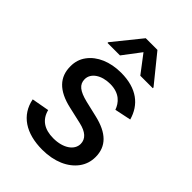

<svg xmlns="http://www.w3.org/2000/svg" viewBox="-225 -868 981 981"><g transform="rotate(45 265.5 -377.5)"><path d="M474.1 -416.2C451 -498.6 387.1 -552.6 272.4 -552.6C192.5 -552.6 127.8 -524.1 92.3 -476.2C74.2 -452.1 65.3 -424 65.7 -392.4C65.3 -315.7 111.9 -264.6 213.1 -241.8L304.7 -220.9C356.9 -209.2 383.2 -185 383.5 -149.1C383.5 -105.1 336.6 -70.3 264.2 -70.3C198.5 -70.3 157.7 -98.4 143.5 -153.8L49 -136.7C67.5 -41.2 146.3 11 265.3 11C351.9 11 419.7 -19.5 457 -69.6C475.5 -94.8 484.7 -123.2 484.7 -155.5C484.7 -232.6 436.4 -280.2 337 -303.3L252.1 -323.2C190.7 -338.4 163.7 -359 163.7 -397.4C163.7 -441.4 210.6 -472.7 273.1 -472.7C341.6 -472.7 372.2 -434.7 385.3 -397.7ZM442.5 -610.8V-616.1L321 -766H236.5L115.4 -616.1V-610.8H205.6L278.8 -707.4L352.3 -610.8Z"/></g></svg>

Font: Inter 465
Style: Regular
Weight: 400
Designer: Rasmus Andersson
Foundry: rsms
Version: Version 3.019;Glyphs 3.1.2 (3151)